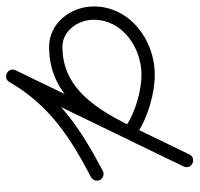

<svg xmlns="http://www.w3.org/2000/svg" viewBox="-32 -576 630 605"><g transform="rotate(-90 282.5 -273.0)"><path d="M47 -263.6C179.1 -333 286.4 -403.7 363.2 -536.7C370 -548.4 363.7 -559.4 354.2 -564.4C344.7 -569.4 332 -568.5 326.2 -556.4C237.8 -374 149.5 -191.6 61.1 -9.2C55 3.4 61.4 14.3 70.9 18.9C80.3 23.5 92.8 21.7 98.9 9.1C122.3 -39.3 145.7 -87.8 169.1 -136.2C224.3 -250.5 289.5 -390.8 437.4 -390.8C489.7 -390.8 523.2 -340.8 523.2 -292.1C523.2 -200.8 434.7 -141.7 350.1 -141.7C300.8 -141.7 232.7 -160.9 191.7 -188.4C182.1 -194.9 169 -192.3 162.6 -182.7C156.1 -173.1 158.7 -160 168.3 -153.6C216.2 -121.4 292.6 -99.7 350.1 -99.7C458 -99.7 565.2 -177.4 565.2 -292.1C565.2 -364.1 513.1 -432.8 437.4 -432.8C269.5 -432.8 194.4 -285.4 131.3 -154.5C107.9 -106 84.5 -57.6 61.1 -9.1C55 3.5 61.4 14.3 70.9 18.9C80.3 23.5 92.8 21.7 98.9 9.2C187.2 -173.2 275.6 -355.6 363.9 -538C369.8 -550.2 363.9 -560.9 354.9 -565.7C345.8 -570.5 333.6 -569.4 326.9 -557.7C254.1 -431.8 152.4 -366.4 27.5 -300.7C17.2 -295.3 13.3 -282.6 18.7 -272.4C24.1 -262.1 36.8 -258.2 47 -263.6Z"/></g></svg>

Font: FRB American Cursive Guidelines Arrows Medium
Style: Italic
Weight: 500
Italic angle: -25°
Version: Version 2.0;Modular Font Editor K font №1